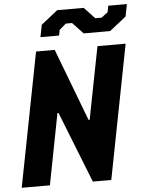

<svg xmlns="http://www.w3.org/2000/svg" viewBox="-62 -993 792 1042"><g transform="rotate(-5 334.5 -472.0)"><path d="M13.5 0H167L242 -387H248L401 0H501.5L643.5 -730H490L413 -335.5H407L257 -730H155.5ZM186 -805.5H287.5L293.5 -836L329.5 -867H363.5L421.5 -805.5H565.5L656 -877L669 -943.5H567.5L560.5 -908L525.5 -882H491.5L433.5 -943.5H289.5L199 -872Z"/></g></svg>

Font: Monaspace Krypton ExtraBold
Style: Italic
Weight: 800
Italic angle: -11°
Designer: Riley Cran & the Lettermatic Team
Foundry: Lettermatic
Version: Version 1.101 (Monaspace Krypton)